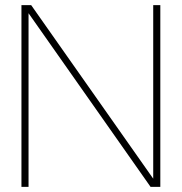

<svg xmlns="http://www.w3.org/2000/svg" viewBox="-20 -732 712 752"><path d="M607.9 0H569.8L91.8 -680.2V0H64V-711.9H102.1L580.1 -32.2V-711.9H607.9Z"/></svg>

Font: Creato Display Thin
Style: Regular
Weight: 265
Version: Version 1.000